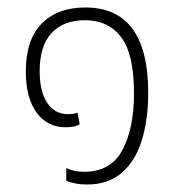

<svg xmlns="http://www.w3.org/2000/svg" viewBox="-20 -483 470 513"><path d="M212 10Q195 10 181 7Q167 4 157 0V-34Q165 -30 177 -27Q189 -24 205 -24Q276 -24 307 -82Q338 -140 338 -233Q338 -339 303.5 -384Q269 -429 207 -429Q150 -429 118 -395Q86 -361 86 -293Q86 -239 106 -208.5Q126 -178 162 -178Q177 -178 187 -182L193 -151Q185 -146 174.5 -144.5Q164 -143 155 -143Q106 -143 77.5 -182.5Q49 -222 49 -292Q49 -377 91.5 -420Q134 -463 208 -463Q376 -463 376 -235Q376 -164 359 -108.5Q342 -53 305.5 -21.5Q269 10 212 10Z"/></svg>

Font: Noto Sans Thai UI Cond ExtLt
Style: Regular
Weight: 200
Width: 3
Designer: Monotype Design Team
Foundry: Monotype Imaging Inc.
Version: Version 2.000; ttfautohint (v1.8.4.7-5d5b)